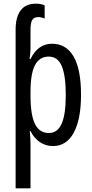

<svg xmlns="http://www.w3.org/2000/svg" viewBox="-20 -785 502 1045"><path d="M175 -765Q203 -765 223 -756V-684Q204 -692 188 -692Q165 -692 155.5 -676.5Q146 -661 146 -620V-520Q146 -507 144.5 -493Q143 -479 141 -464H146Q168 -508 197.5 -527.5Q227 -547 263 -547Q340 -547 380.5 -477.5Q421 -408 421 -269Q421 -136 381.5 -63Q342 10 268 10Q229 10 197 -11.5Q165 -33 146 -72H142Q144 -51 145 -33Q146 -15 146 0V240H65V-624Q65 -692 92.5 -728.5Q120 -765 175 -765ZM245 -477Q195 -477 170.5 -430.5Q146 -384 146 -285V-265Q146 -159 170.5 -110Q195 -61 246 -61Q293 -61 315.5 -111.5Q338 -162 338 -268Q338 -372 316.5 -424.5Q295 -477 245 -477Z"/></svg>

Font: Noto Sans ExtraCondensed
Style: Regular
Weight: 400
Width: 2
Designer: Monotype Design Team
Foundry: Monotype Imaging Inc.
Version: Version 2.013; ttfautohint (v1.8.4.7-5d5b)